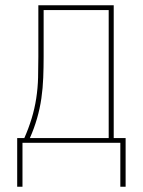

<svg xmlns="http://www.w3.org/2000/svg" viewBox="-20 -540 540 726"><path d="M45 166V-18H72Q88 -54 99.5 -91.5Q111 -129 117 -168Q123 -207 124 -246.5Q125 -286 125 -325V-520H410V-18H455V166H435V0H65V166ZM93 -18H391V-502H145V-325Q145 -286 143.5 -246.5Q142 -207 136.5 -168.5Q131 -130 120 -92Q109 -54 93 -18Z"/></svg>

Font: Zed Mono Thin
Style: Regular
Weight: 100
Monospace: yes
Designer: Belleve Invis
Foundry: Belleve Invis
Version: Version 1.0.0; ttfautohint (v1.8.4)